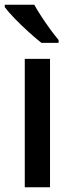

<svg xmlns="http://www.w3.org/2000/svg" viewBox="-22 -786 312 806"><path d="M188 0H82V-539H188ZM122 -766Q134 -744 152 -716.5Q170 -689 189 -663Q208 -637 224 -618V-606H152Q129 -624 98 -652Q67 -680 39.5 -708.5Q12 -737 -2 -756V-766Z"/></svg>

Font: Noto Sans Meetei Mayek Medium
Style: Regular
Weight: 500
Designer: Monotype Design Team and Neelakash Kshetrimayum
Foundry: Monotype Imaging Inc.
Version: Version 2.002; ttfautohint (v1.8.4.7-5d5b)